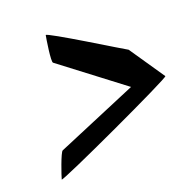

<svg xmlns="http://www.w3.org/2000/svg" viewBox="-75 -682 605 604"><g transform="rotate(-15 227.0 -379.5)"><path d="M55 -154C54 -146 461 -380 454 -384L364 -494C357 -496 125 -614 124 -606C123 -598 117 -518 124 -516L341 -379L82 -242C75 -240 56 -162 55 -154Z"/></g></svg>

Font: Ampere
Style: SCCndIta
Weight: 400
Version: Version 1